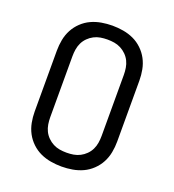

<svg xmlns="http://www.w3.org/2000/svg" viewBox="-136 -849 872 962"><g transform="rotate(20 300.0 -367.5)"><path d="M300 8Q271 8 242 3Q213 -2 187 -14Q161 -26 139.5 -46.5Q118 -67 104.5 -92.5Q91 -118 85.5 -147Q80 -176 80 -205V-530Q80 -559 85.5 -588Q91 -617 104.5 -642.5Q118 -668 139.5 -688.5Q161 -709 187 -721Q213 -733 242 -738Q271 -743 300 -743Q329 -743 358 -738Q387 -733 413 -721Q439 -709 460.5 -688.5Q482 -668 495.5 -642.5Q509 -617 514.5 -588Q520 -559 520 -530V-205Q520 -176 514.5 -147Q509 -118 495.5 -92.5Q482 -67 460.5 -46.5Q439 -26 413 -14Q387 -2 358 3Q329 8 300 8ZM300 -66Q319 -66 337 -69Q355 -72 371.5 -80.5Q388 -89 401.5 -102.5Q415 -116 423 -132.5Q431 -149 434 -167.5Q437 -186 437 -205V-530Q437 -549 434 -567.5Q431 -586 423 -602.5Q415 -619 401.5 -632.5Q388 -646 371.5 -654.5Q355 -663 337 -666Q319 -669 300 -669Q281 -669 263 -666Q245 -663 228.5 -654.5Q212 -646 198.5 -632.5Q185 -619 177 -602.5Q169 -586 166 -567.5Q163 -549 163 -530V-205Q163 -186 166 -167.5Q169 -149 177 -132.5Q185 -116 198.5 -102.5Q212 -89 228.5 -80.5Q245 -72 263 -69Q281 -66 300 -66Z"/></g></svg>

Font: Iosevka Extended
Style: Regular
Weight: 400
Width: 7
Monospace: yes
Designer: Belleve Invis
Foundry: Belleve Invis
Version: Version 32.5.0; ttfautohint (v1.8.4)